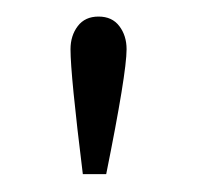

<svg xmlns="http://www.w3.org/2000/svg" viewBox="-20 -662 252 226"><path d="M129 -604Q129 -576 105 -457H77.5Q63 -574 63 -604Q63 -620 71.5 -631.2Q80 -642.5 96 -642.5Q112 -642.5 120.5 -631.2Q129 -620 129 -604Z"/></svg>

Font: League Spartan ExtraLight
Style: Regular
Weight: 200
Foundry: The League of Moveable Type
Version: Version 2.002